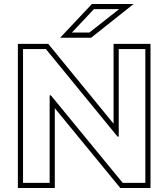

<svg xmlns="http://www.w3.org/2000/svg" viewBox="-20 -934 848 967"><path d="M738 -713V13H586L256 -389V13H70V-713H223L552 -311V-713ZM578 -687V-246H572L211 -687H96V-13H230V-454H236L598 -13H712V-687ZM342 -770H430L580 -888H453ZM443 -914H653L439 -744H283Z"/></svg>

Font: CMG Sans Outline
Style: Outline
Weight: 700
Designer: Julieta Ulanovsky
Foundry: Julieta Ulanovsky
Version: Version 7.200